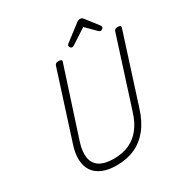

<svg xmlns="http://www.w3.org/2000/svg" viewBox="-299 -1603 1761 1846"><g transform="rotate(-30 582.0 -679.5)"><path d="M461 19Q369 19 305.5 -7.5Q242 -34 207.5 -83.5Q173 -133 169 -204.5Q165 -276 194 -365L432 -1107Q437 -1119 446 -1124.5Q455 -1130 475 -1130Q494 -1130 502.5 -1124Q511 -1118 507 -1105L264 -357Q233 -259 244.5 -190Q256 -121 312 -85.5Q368 -50 468 -50Q565 -50 639 -83.5Q713 -117 765.5 -184.5Q818 -252 849 -354L1090 -1107Q1095 -1119 1104 -1124.5Q1113 -1130 1132 -1130Q1171 -1130 1163 -1105L920 -346Q882 -224 817.5 -143Q753 -62 664 -21.5Q575 19 461 19ZM654 -1179Q644 -1179 636.5 -1188.5Q629 -1198 629 -1208Q629 -1215 632 -1219Q635 -1223 639 -1227L814 -1361Q825 -1370 835.5 -1374Q846 -1378 858 -1378Q868 -1378 875.5 -1373Q883 -1368 891 -1358L996 -1223Q1000 -1217 1001 -1212.5Q1002 -1208 1002 -1203Q1002 -1193 991.5 -1186Q981 -1179 973 -1179Q965 -1179 959 -1182.5Q953 -1186 947 -1192L844 -1295L681 -1189Q674 -1185 667.5 -1182Q661 -1179 654 -1179Z"/></g></svg>

Font: Playwrite CU Light
Style: Regular
Weight: 300
Designer: Veronika Burian, José Scaglione
Foundry: TypeTogether
Version: Version 1.002